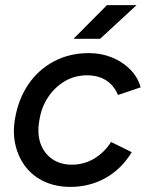

<svg xmlns="http://www.w3.org/2000/svg" viewBox="-20 -720 585 752"><path d="M256 12Q200 12 155.5 -8Q111 -28 82 -64.5Q53 -101 41 -150Q29 -199 39 -256Q52 -332 91 -389.5Q130 -447 191 -479.5Q252 -512 328 -512Q377 -512 418.5 -495Q460 -478 489.5 -448.5Q519 -419 531 -378L442 -348Q427 -385 396 -405Q365 -425 321 -425Q273 -425 234 -402Q195 -379 168.5 -339.5Q142 -300 134 -248Q125 -197 138.5 -158.5Q152 -120 184 -97.5Q216 -75 261 -75Q310 -75 350 -99.5Q390 -124 415 -164L496 -124Q456 -58 393.5 -23Q331 12 256 12ZM268 -568 399 -700H515L372 -568Z"/></svg>

Font: Figtree Light Medium
Style: Italic
Weight: 500
Italic angle: -9.5°
Version: Version 2.000